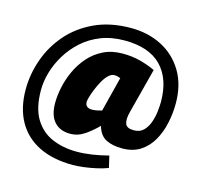

<svg xmlns="http://www.w3.org/2000/svg" viewBox="-118 -845 1140 1094"><g transform="rotate(15 452.0 -298.0)"><path d="M403 122Q286 122 203 81Q120 40 76.5 -38Q33 -116 33 -225Q33 -314 63.5 -401.5Q94 -489 155.5 -560.5Q217 -632 309.5 -675Q402 -718 524 -718Q625 -718 705.5 -676.5Q786 -635 833 -556.5Q880 -478 880 -368Q880 -310 867.5 -252Q855 -194 828 -146.5Q801 -99 757 -70.5Q713 -42 649 -42Q594 -42 555.5 -61Q517 -80 501 -135Q468 -101 428 -73.5Q388 -46 342 -46Q282 -46 248.5 -83.5Q215 -121 215 -194Q215 -237 225.5 -287Q236 -337 258.5 -386Q281 -435 316.5 -475.5Q352 -516 401.5 -540.5Q451 -565 515 -565Q571 -565 618.5 -552.5Q666 -540 709 -520L640 -254Q628 -208 637 -183.5Q646 -159 688 -159Q724 -159 745.5 -181Q767 -203 778 -235.5Q789 -268 792.5 -300.5Q796 -333 796 -355Q796 -491 723.5 -565.5Q651 -640 507 -640Q429 -640 367 -615.5Q305 -591 258.5 -549Q212 -507 180.5 -455Q149 -403 133.5 -348.5Q118 -294 118 -244Q118 -139 156 -76Q194 -13 259 15Q324 43 404 43Q447 43 494.5 36Q542 29 591 16L607 85Q579 96 541 104.5Q503 113 466 117.5Q429 122 403 122ZM428 -211Q444 -211 460 -215Q476 -219 485 -221L537 -426Q527 -430 519 -432Q511 -434 501 -434Q483 -434 466 -417.5Q449 -401 435 -376Q421 -351 410 -324Q399 -297 393 -276Q387 -255 387 -247Q387 -211 428 -211Z"/></g></svg>

Font: Georama SemiCondensed Black
Style: Italic
Weight: 900
Width: 4
Italic angle: -9°
Designer: Jean-Baptiste Levee
Foundry: Production Type
Version: Version 1.000